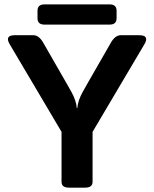

<svg xmlns="http://www.w3.org/2000/svg" viewBox="-20 -862 708 882"><path d="M184.1 -749Q152.3 -749 152.3 -778.3V-812.5Q152.3 -841.8 184.1 -841.8H483.9Q515.6 -841.8 515.6 -812.5V-778.3Q515.6 -749 483.9 -749ZM24.9 -658.2Q0 -700.2 47.9 -700.2H133.3Q158.7 -700.2 178.2 -666.5L282.2 -485.4Q286.6 -478 308.1 -439.7Q329.6 -401.4 333 -365.2H335Q338.4 -401.4 359.9 -439.7Q381.3 -478 385.7 -485.4L489.7 -666.5Q509.3 -700.2 534.7 -700.2H620.1Q668 -700.2 643.1 -658.2L405.3 -256.3V-26.9Q405.3 0 371.1 0H296.9Q262.7 0 262.7 -26.9V-256.3Z"/></svg>

Font: Istok
Style: Bold
Weight: 700
Designer: Andrey V. Panov
Foundry: Andrey V. Panov
Version: Version 1.0.1